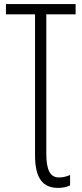

<svg xmlns="http://www.w3.org/2000/svg" viewBox="-20 -734 399 937"><path d="M263 183C285 183 305 179 322 171V120C306 127 288 132 268 132C225 132 206 96 206 16V-664H349V-714H9V-664H151V25C151 134 188 183 263 183Z"/></svg>

Font: Noto Sans UI Condensed Light
Style: Regular
Weight: 300
Width: 3
Designer: Monotype Design Team
Foundry: Monotype Imaging Inc.
Version: Version 1.901